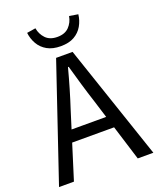

<svg xmlns="http://www.w3.org/2000/svg" viewBox="-153 -936 851 1029"><g transform="rotate(-20 272.0 -421.5)"><path d="M3 0 225 -656H319L541 0H452L338 -367Q320 -422 304 -476.5Q288 -531 272 -588H268Q253 -531 237 -476.5Q221 -422 203 -367L88 0ZM119 -200V-267H422V-200ZM271 -706Q225 -706 194 -723.5Q163 -741 146 -770.5Q129 -800 125 -835L175 -843Q181 -808 204.5 -783.5Q228 -759 271 -759Q314 -759 337.5 -783.5Q361 -808 367 -843L417 -835Q413 -800 396 -770.5Q379 -741 348.5 -723.5Q318 -706 271 -706Z"/></g></svg>

Font: Mada
Style: Regular
Weight: 400
Designer: Khaled Hosny
Version: Version 1.5